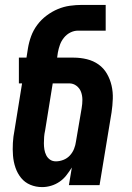

<svg xmlns="http://www.w3.org/2000/svg" viewBox="-20 -755 540 783"><path d="M152 8Q126 8 103.5 -1.5Q81 -11 66 -29.5Q51 -48 43 -71.5Q35 -95 33 -120.5Q31 -146 32.5 -172Q34 -198 39 -223L70 -415H57V-520H88L94 -558Q98 -583 107 -607.5Q116 -632 132 -653.5Q148 -675 170 -691.5Q192 -708 216 -718Q240 -728 265 -731.5Q290 -735 315 -735H411V-630H298Q282 -630 267 -622.5Q252 -615 241 -601.5Q230 -588 224.5 -572.5Q219 -557 216 -541L213 -520H280Q308 -520 334.5 -513.5Q361 -507 382 -492Q403 -477 416 -454.5Q429 -432 435 -406Q441 -380 440 -352Q439 -324 435 -297L386 0H261L273 -72Q263 -56 251 -40.5Q239 -25 223 -14Q207 -3 188.5 2.5Q170 8 152 8ZM208 -97Q223 -97 238.5 -103Q254 -109 265 -121Q276 -133 282 -148Q288 -163 290 -179L313 -314Q316 -331 316 -348Q316 -365 310.5 -380Q305 -395 292 -405Q279 -415 262 -415H195L164 -223Q161 -210 160 -197Q159 -184 159 -171Q159 -158 161 -145.5Q163 -133 168.5 -122Q174 -111 184 -104Q194 -97 208 -97Z"/></svg>

Font: Iosevka Extrabold
Style: Italic
Weight: 800
Italic angle: -9°
Monospace: yes
Designer: Belleve Invis
Foundry: Belleve Invis
Version: Version 32.5.0; ttfautohint (v1.8.4)